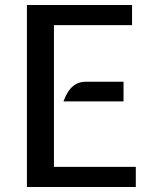

<svg xmlns="http://www.w3.org/2000/svg" viewBox="-20 -747 620 767"><path d="M87.5 0V-727H507.5V-646.5H195.5V-80.5H522.5V0ZM233.5 -342Q240.5 -361.5 251.8 -379.8Q263 -398 280.5 -409.2Q298 -420.5 323.5 -420.5H473.5V-342Z"/></svg>

Font: Expletus Sans Medium
Style: Regular
Weight: 500
Version: Version 7.500